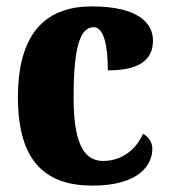

<svg xmlns="http://www.w3.org/2000/svg" viewBox="-20 -570 529 600"><path d="M269 10C414 10 456 -54 456 -105C456 -125 445 -142 427 -152C406 -104 362 -67 302 -67C236 -67 210 -135 210 -267C210 -435 234 -485 273 -485C306 -485 317 -422 317 -350C440 -350 458 -402 458 -444C458 -498 411 -550 267 -550C138 -550 36 -483 36 -266C36 -58 129 10 269 10Z"/></svg>

Font: Noto Serif Georgian Condensed Black
Style: Regular
Weight: 900
Width: 3
Designer: Monotype Design Team, Akaki Razmadze
Foundry: Google LLC
Version: Version 2.003